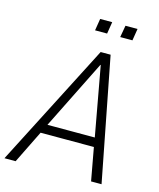

<svg xmlns="http://www.w3.org/2000/svg" viewBox="-139 -971 881 1062"><g transform="rotate(15 301.5 -440.5)"><path d="M-11 0 351 -705H408L545 0H485L448 -203L473 -188H122L153 -203L53 0ZM368 -636 165 -228 151 -240H461L444 -229L370 -636ZM434 -813 446 -881H515L504 -813ZM290 -813 301 -881H370L359 -813Z"/></g></svg>

Font: Nunito Sans 10pt Condensed Light
Style: Italic
Weight: 300
Width: 3
Italic angle: -9°
Designer: Vernon Adams
Foundry: Vernon Adams
Version: Version 3.101;gftools[0.9.27]